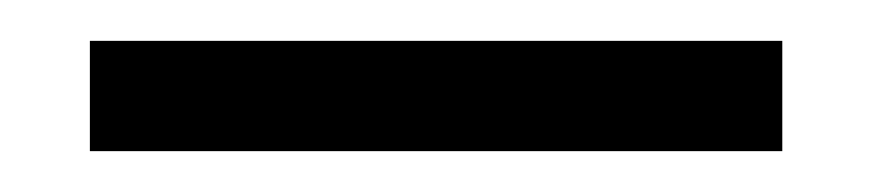

<svg xmlns="http://www.w3.org/2000/svg" viewBox="-20 -720 427 94"><path d="M363 -700V-646H24V-700Z"/></svg>

Font: A Bank Premium Light
Style: Regular
Weight: 300
Designer: Ninad Kale (Devanagari), Jonny Pinhorn (Latin), Htun Naung (Myanmar)
Foundry: Indian Type Foundry
Version: 4.004